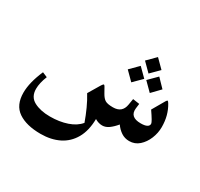

<svg xmlns="http://www.w3.org/2000/svg" viewBox="-151 -697 1158 1110"><g transform="rotate(30 428.0 -142.0)"><path d="M605.1 -504.2 550.1 -449.2 605.1 -394.2 660.1 -449.2ZM667.8 -410.3 612.8 -355.3 667.8 -300.3 720.9 -355.3ZM544.2 -410.3 489.2 -355.3 544.2 -300.3 599.2 -355.3ZM703 0Q740.4 0 768.1 -24.6Q795.7 -49.1 811.1 -86.9Q826.5 -124.7 826.5 -163.9Q826.5 -203.5 817.4 -237.8Q808.2 -272.1 790.6 -301.1Q784.7 -311 780.9 -313.2Q777 -315.4 770.8 -305.1L722.4 -221.5Q742.9 -191.8 753.4 -174Q763.8 -156.2 763.8 -150Q763.8 -136.4 750.3 -129.3Q736.7 -122.1 709.6 -122.1Q635.5 -122.1 642.5 -183.4L646.5 -215.3L602.1 -221.9L595.2 -180.8Q585.6 -122.1 524.4 -122.1Q488.1 -122.1 472.3 -131.5Q456.5 -140.8 442.2 -166.5Q427.6 -193.6 422.4 -201.7Q415.8 -213.1 411.3 -209.4Q406.7 -205.7 399.7 -194.4L354.6 -118.8Q375.9 -84.3 394 -44.4Q412.2 -4.4 427.2 37.8Q400.1 71.1 349.3 88.6Q298.5 106 235.4 106Q171.6 106 128.9 83.4Q86.2 60.9 86.2 7Q86.2 -31.5 106.3 -81.8L73.3 -95.7Q34.1 -5.5 34.1 62.3Q34.1 145.6 88.9 182.8Q143.7 220 238.7 220Q308 220 360.5 194Q412.9 168 442.8 115.7Q472.7 63.4 473.8 -14.7Q485.9 -7.3 498.2 -3.7Q510.5 0 522.6 0Q545.3 0 566.6 -15.4Q587.8 -30.8 608.7 -56.1Q625.6 -31.5 649.2 -15.8Q672.9 0 703 0Z"/></g></svg>

Font: Parastoo
Style: Regular
Weight: 400
Foundry: Saber Rastikerdar (saber.rastikerdar@gmail.com)
Version: Version 3.000